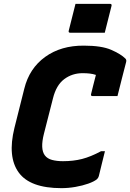

<svg xmlns="http://www.w3.org/2000/svg" viewBox="-20 -957 676 997"><path d="M372 -937H551Q562 -937 559 -926L524 -787H345Q334 -787 337 -798ZM299 20Q136 20 77 -61.5Q18 -143 55 -293L106 -496Q132 -602 214.5 -661.5Q297 -721 416 -720Q508 -720 558 -698Q608 -676 631 -653Q638 -646 635 -635Q625 -598 613 -549.5Q601 -501 590 -458H461Q450 -458 453 -469Q458 -489 463.5 -511.5Q469 -534 478 -568Q463 -573 446.5 -575Q430 -577 409 -577Q355 -577 313.5 -546Q272 -515 255 -446L208 -262Q188 -183 213 -150Q226 -133 250.5 -126.5Q275 -120 307 -120Q361 -120 406 -131.5Q451 -143 505 -172H525Q517 -138 509 -107.5Q501 -77 493 -42Q490 -32 483 -26Q468 -14 438.5 -3.5Q409 7 372 13.5Q335 20 299 20Z"/></svg>

Font: Recursive Mn Lnr St XBd
Style: Italic
Weight: 800
Italic angle: -15°
Monospace: yes
Version: Version 1.079;hotconv 1.0.112;makeotfexe 2.5.65598; ttfautoh